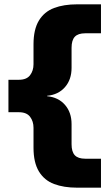

<svg xmlns="http://www.w3.org/2000/svg" viewBox="-20 -780 511 888"><path d="M135 -189Q135 -219 119 -240Q103 -261 67 -261H19V-411H67Q103 -411 119 -432Q135 -453 135 -483V-575Q135 -644 160 -685Q185 -726 230 -743Q275 -760 337 -760H447V-626H374Q341 -626 326 -610Q311 -594 311 -559V-466Q311 -412 280.5 -377Q250 -342 198 -337V-335Q250 -330 280.5 -295Q311 -260 311 -206V-113Q311 -78 326 -62Q341 -46 374 -46H447V88H337Q275 88 230 71Q185 54 160 13Q135 -28 135 -97Z"/></svg>

Font: Kufam ExtraBold
Style: Regular
Weight: 800
Designer: Wael Morcos, Artur Schmal
Foundry: Original Type
Version: Version 1.300; ttfautohint (v1.8.3)